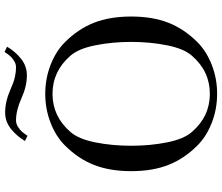

<svg xmlns="http://www.w3.org/2000/svg" viewBox="-84 -858 956 827"><g transform="rotate(-90 393.5 -444.0)"><path d="M200.2 -814Q221.7 -850.1 252.9 -874.8Q284.2 -899.4 323.2 -899.4Q369.6 -899.4 421.9 -876.5Q440.4 -868.7 451.2 -864.5Q461.9 -860.4 480.5 -856.4Q499 -852.5 518.1 -852.5Q532.2 -852.5 545.7 -861.1Q559.1 -869.6 566.4 -878.2Q573.7 -886.7 584 -901.9L606.4 -891.1Q585 -855 553.7 -830.3Q522.5 -805.7 483.4 -805.7Q435.5 -805.7 384.3 -829.1Q332.5 -852.5 288.6 -852.5Q274.4 -852.5 261 -844Q247.6 -835.4 240.2 -826.9Q232.9 -818.4 222.7 -803.2ZM180.7 -641.6Q219.7 -680.7 278.6 -703.6Q337.4 -726.6 403.3 -726.6Q469.2 -726.6 528.1 -703.6Q586.9 -680.7 626 -641.6Q682.6 -585 709.5 -516.8Q736.3 -448.7 736.3 -356.4Q736.3 -264.2 709.5 -196Q682.6 -127.9 626 -71.3Q586.9 -32.2 528.1 -9.3Q469.2 13.7 403.3 13.7Q337.4 13.7 278.6 -9.3Q219.7 -32.2 180.7 -71.3Q124 -127.9 97.2 -196Q70.3 -264.2 70.3 -356.4Q70.3 -448.7 97.2 -516.8Q124 -585 180.7 -641.6ZM239.3 -94.7Q306.2 -17.6 403.3 -17.6Q500.5 -17.6 567.4 -94.7Q597.7 -128.9 612.3 -201.7Q627 -274.4 627 -356.4Q627 -438.5 612.3 -511.2Q597.7 -584 567.4 -618.2Q500.5 -695.3 403.3 -695.3Q306.2 -695.3 239.3 -618.2Q209 -584 194.3 -511.2Q179.7 -438.5 179.7 -356.4Q179.7 -274.4 194.3 -201.7Q209 -128.9 239.3 -94.7Z"/></g></svg>

Font: Theano Old Style
Style: Regular
Weight: 400
Designer: Alexey Kryukov
Version: Version 2.00